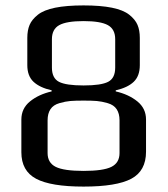

<svg xmlns="http://www.w3.org/2000/svg" viewBox="-20 -680 620 710"><path d="M520 -119Q520 -48 465.5 -19Q411 10 289 10Q168 10 113.5 -19Q59 -48 59 -117V-238Q59 -279 91 -305Q123 -331 171 -342V-346Q127 -356 104 -377.5Q81 -399 81 -439V-540Q81 -568 89.5 -588Q98 -608 120 -625.5Q142 -643 184 -651.5Q226 -660 289 -660Q352 -660 394 -651.5Q436 -643 458 -625.5Q480 -608 488.5 -588Q497 -568 497 -540V-439Q497 -399 474.5 -377.5Q452 -356 408 -346V-342Q456 -331 488 -305Q520 -279 520 -238ZM406 -430V-535Q406 -572 379 -587Q352 -602 289 -602Q226 -602 199 -587Q172 -572 172 -535V-430Q172 -391 198 -377.5Q224 -364 289 -364Q354 -364 380 -377.5Q406 -391 406 -430ZM422 -114V-235Q422 -260 411.5 -276Q401 -292 378.5 -298.5Q356 -305 338 -306.5Q320 -308 289 -308Q258 -308 240 -306.5Q222 -305 199.5 -298.5Q177 -292 166.5 -276Q156 -260 156 -235V-114Q156 -78 186 -63Q216 -48 289 -48Q362 -48 392 -63Q422 -78 422 -114Z"/></svg>

Font: Play
Style: Regular
Weight: 400
Designer: Jonas Hecksher
Foundry: Jonas Hecksher, Playtypeª, e-types AS
Version: Version 1.002